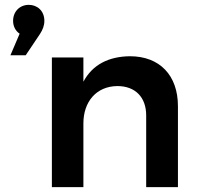

<svg xmlns="http://www.w3.org/2000/svg" viewBox="-20 -772 819 792"><path d="M99 -752C61 -752 34 -724 34 -686C34 -665 43 -645 61 -633L23 -544H86L145 -632C156 -649 163 -666 163 -686C163 -728 133 -752 99 -752ZM516 -540C429 -539 362 -506 324 -435V-535H194V0H324V-263C324 -351 376 -416 464 -417C538 -417 583 -371 583 -296V0H714V-334C714 -461 639 -540 516 -540Z"/></svg>

Font: Montserrat_SPRD_medium Medium
Style: Regular
Weight: 400
Designer: Julieta Ulanovsky edited by Nelly Hempel
Foundry: Julieta Ulanovsky
Version: Version 4.000;PS 004.000;hotconv 1.0.88;makeotf.lib2.5.64775